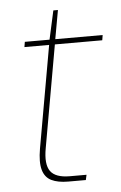

<svg xmlns="http://www.w3.org/2000/svg" viewBox="-47 -631 421 666"><g transform="rotate(-5 163.5 -298.0)"><path d="M164 0Q128 0 105.5 -11Q83 -22 75.5 -49Q68 -76 76 -122L139 -478H53L56 -496H142L164 -596H180L162 -496H327L324 -478H159L96 -122Q86 -67 103.5 -42.5Q121 -18 171 -18H229L225 0Z"/></g></svg>

Font: DM Sans 36pt Thin
Style: Italic
Weight: 250
Italic angle: -10°
Designer: Colophon Foundry, Jonny Pinhorn
Foundry: Colophon Foundry
Version: Version 4.004;gftools[0.9.30]